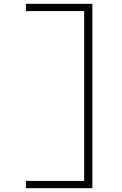

<svg xmlns="http://www.w3.org/2000/svg" viewBox="-20 -843 640 1006"><path d="M116 143V105H421V-785H116V-823H464V143Z"/></svg>

Font: Zed Sans Extralight Extended
Style: Regular
Weight: 200
Width: 7
Designer: Belleve Invis
Foundry: Belleve Invis
Version: Version 1.0.0; ttfautohint (v1.8.4)